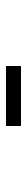

<svg xmlns="http://www.w3.org/2000/svg" viewBox="255 -902 90 640"><g transform="rotate(-90 300.0 -582.0)"><path d="M400 -607V-557H200V-607Z"/></g></svg>

Font: Rozha One
Style: Regular
Weight: 400
Designer: Tim Donaldson, Indian Type Foundry
Foundry: Indian Type Foundry
Version: Version 1.300;PS 1.0;hotconv 1.0.78;makeotf.lib2.5.61930; tt